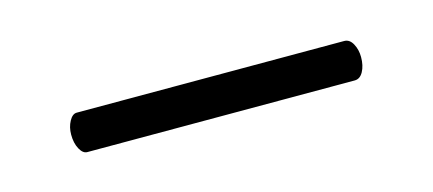

<svg xmlns="http://www.w3.org/2000/svg" viewBox="-23 -580 392 174"><g transform="rotate(-15 172.5 -492.5)"><path d="M37 -493Q37 -500 40 -505.5Q43 -511 47 -511H298Q303 -511 306 -505.5Q309 -500 309 -493Q309 -485 306 -479.5Q303 -474 298 -474H47Q43 -474 40 -479.5Q37 -485 37 -493Z"/></g></svg>

Font: Cormorant SC
Style: Bold
Weight: 700
Designer: Christian Thalmann (Catharsis Fonts)
Foundry: Catharsis Fonts
Version: Version 4.000